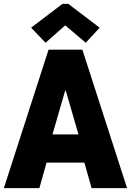

<svg xmlns="http://www.w3.org/2000/svg" viewBox="-20 -978 681 998"><path d="M0 0 232.4 -719.7H408.2L640.6 0H456.1L406.2 -176.8L397.5 -246.1L322.3 -505.9H318.4L243.2 -246.1L234.4 -176.8L184.6 0ZM153.3 -132.8V-279.3H486.3V-132.8ZM216.8 -755.9 141.6 -834 304.7 -958H335L498 -834L425.8 -755.9L319.3 -845.7H318.4Z"/></svg>

Font: Reddit Sans Condensed Black
Style: Regular
Weight: 900
Designer: Stephen Hutchings
Foundry: Reddit
Version: Version 1.014